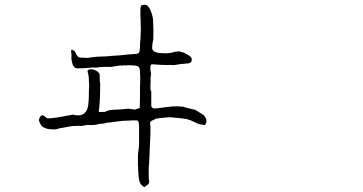

<svg xmlns="http://www.w3.org/2000/svg" viewBox="-20 -729 1540 815"><path d="M403.3 -400.4Q403.3 -376 405.3 -375Q405.3 -375 405.3 -374Q405.3 -295.9 399.4 -255.9V-253.9H401.4Q409.2 -253.9 416 -253.9Q418.9 -253.9 421.9 -253.9Q423.8 -253.9 424.8 -253.9Q437.5 -260.7 454.1 -262.7Q470.7 -263.7 492.2 -264.6Q500 -265.6 513.7 -266.6Q520.5 -267.6 525.4 -267.6Q530.3 -267.6 533.2 -266.6Q537.1 -265.6 540 -265.6Q544.9 -265.6 546.9 -264.6Q547.9 -263.7 549.8 -263.7Q553.7 -263.7 560.5 -266.6L572.3 -270.5L573.2 -271.5V-272.5Q575.2 -341.8 574.2 -352.5Q574.2 -372.1 575.2 -390.6Q575.2 -391.6 575.2 -392.6Q575.2 -395.5 575.2 -403.3Q574.2 -411.1 574.2 -419.9Q574.2 -430.7 573.2 -435.5Q572.3 -438.5 571.3 -441.4Q570.3 -444.3 568.4 -445.3Q566.4 -448.2 563.5 -448.2Q560.5 -448.2 557.6 -450.2L547.9 -451.2Q540 -452.1 534.2 -452.1Q532.2 -452.1 530.3 -452.1Q526.4 -452.1 523.4 -452.1Q518.6 -451.2 513.7 -451.2Q508.8 -452.1 502 -451.2Q497.1 -450.2 496.1 -450.2Q496.1 -451.2 491.2 -451.2Q480.5 -449.2 469.7 -448.2Q461.9 -446.3 453.1 -445.3Q417 -445.3 406.2 -444.3Q387.7 -441.4 385.7 -442.4Q384.8 -442.4 383.3 -441.9Q381.8 -441.4 377.9 -442.4Q376 -442.4 374 -442.4Q367.2 -441.4 359.4 -441.4Q348.6 -440.4 334 -439.5Q312.5 -438.5 306.6 -439Q300.8 -439.5 296.9 -442.4L289.1 -453.1Q287.1 -458 286.1 -463.9Q282.2 -477.5 283.2 -485.4Q284.2 -501 282.2 -507.8Q282.2 -508.8 282.2 -509.8Q281.2 -509.8 281.2 -511.7Q281.2 -512.7 282.2 -513.7Q282.2 -513.7 282.2 -515.6Q282.2 -515.6 285.2 -518.6Q285.2 -518.6 285.2 -518.6Q290 -515.6 295.9 -512.7Q296.9 -512.7 298.8 -508.8L301.8 -502.9Q305.7 -494.1 308.6 -491.2Q313.5 -484.4 324.2 -484.4Q345.7 -483.4 348.6 -483.4Q351.6 -482.4 353.5 -483.4Q356.4 -484.4 365.2 -485.4Q388.7 -488.3 392.6 -488.3Q437.5 -489.3 459 -492.2Q472.7 -493.2 488.3 -494.1Q507.8 -496.1 526.4 -498Q544.9 -499 555.7 -500Q564.5 -501 567.4 -502.9Q573.2 -506.8 573.2 -521.5Q573.2 -523.4 574.2 -524.4Q574.2 -526.4 574.2 -528.3V-538.1Q574.2 -546.9 576.2 -561.5Q576.2 -564.5 576.2 -570.3Q577.1 -574.2 577.1 -579.1Q576.2 -591.8 578.1 -601.6Q578.1 -606.4 577.1 -626Q577.1 -633.8 577.1 -640.6Q575.2 -665 576.2 -687.5Q576.2 -690.4 576.2 -690.4Q576.2 -710 587.9 -708Q589.8 -708 592.8 -709Q602.5 -708 604.5 -706.1Q613.3 -698.2 618.2 -686.5Q626 -669.9 628.9 -652.3Q629.9 -649.4 630.9 -612.3Q631.8 -587.9 630.9 -586.9Q630.9 -574.2 630.9 -565.4Q630.9 -560.5 628.9 -553.7Q627.9 -548.8 627 -543Q626 -537.1 626 -529.3V-521.5L627 -519.5Q632.8 -505.9 658.2 -503.9Q666 -502.9 677.7 -502.9Q683.6 -502.9 688.5 -502.9Q706.1 -503.9 717.8 -507.8Q726.6 -510.7 735.4 -510.7Q737.3 -510.7 740.2 -510.7Q755.9 -508.8 774.4 -498Q794.9 -487.3 793.9 -476.6Q794.9 -461.9 779.3 -460Q752.9 -458 747.1 -457Q746.1 -457 721.7 -453.1Q711.9 -452.1 708 -453.1Q706.1 -453.1 705.1 -453.1Q694.3 -453.1 681.6 -453.1Q668 -453.1 655.3 -454.1Q628.9 -456.1 627.9 -456.1Q627.9 -456.1 627 -456.1Q621.1 -456.1 619.1 -451.2Q618.2 -445.3 618.2 -441.4Q618.2 -429.7 619.1 -428.7Q621.1 -419.9 621.1 -417Q618.2 -388.7 619.1 -385.7Q620.1 -381.8 619.1 -377.9Q617.2 -338.9 622.1 -342.8Q622.1 -342.8 622.1 -340.8V-288.1V-280.3Q622.1 -270.5 634.8 -268.6Q636.7 -268.6 639.6 -268.6Q643.6 -268.6 648.4 -269.5Q671.9 -272.5 694.3 -275.4Q704.1 -276.4 712.9 -277.3Q736.3 -278.3 751 -276.4H753.9L760.7 -275.4Q762.7 -274.4 764.2 -273.9Q765.6 -273.4 767.6 -272.5Q778.3 -269.5 788.1 -267.6Q798.8 -265.6 808.6 -262.7Q811.5 -261.7 844.7 -240.2Q845.7 -240.2 853.5 -227.5Q856.4 -222.7 856.4 -214.8Q856.4 -206.1 849.6 -198.2H845.7Q825.2 -201.2 815.4 -206.1Q799.8 -213.9 785.2 -219.7Q771.5 -224.6 759.8 -225.6L732.4 -228.5L701.2 -231.4Q698.2 -231.4 698.2 -231.4Q682.6 -230.5 667 -228.5Q641.6 -226.6 634.8 -221.7L631.8 -218.8Q628.9 -218.8 628.9 -218.8Q627.9 -218.8 627.9 -218.8Q627.9 -218.8 627.9 -218.8Q627 -218.8 625 -216.8Q617.2 -213.9 617.2 -205.1Q617.2 -203.1 617.2 -201.2Q618.2 -199.2 618.2 -197.3Q619.1 -187.5 618.2 -157.2Q618.2 -157.2 613.3 -40Q611.3 -23.4 611.3 -8.8V-7.8Q611.3 27.3 611.3 63.5V28.3Q612.3 30.3 612.3 33.2Q613.3 36.1 613.3 41Q613.3 51.8 605.5 55.7Q602.5 57.6 597.7 61.5Q592.8 66.4 591.8 65.4L580.1 55.7Q575.2 50.8 572.3 42Q570.3 36.1 569.3 27.3Q568.4 18.6 567.4 8.8Q566.4 -1 566.4 -10.7Q566.4 -23.4 565.4 -25.4Q565.4 -26.4 565.4 -26.4Q564.5 -80.1 568.4 -94.7Q570.3 -107.4 570.3 -127.9V-169.9Q570.3 -193.4 570.3 -193.4Q568.4 -211.9 568.4 -211.9Q567.4 -212.9 564.5 -215.8Q563.5 -217.8 562.5 -217.8H560.5Q560.5 -217.8 557.6 -217.8Q551.8 -217.8 540 -217.8Q500 -215.8 497.1 -215.8Q471.7 -211.9 452.1 -210Q435.5 -208 433.6 -208Q424.8 -205.1 415 -204.1Q398.4 -203.1 396.5 -202.1Q389.6 -199.2 385.7 -199.2Q384.8 -199.2 383.8 -199.2Q367.2 -197.3 363.3 -198.2Q349.6 -199.2 348.6 -198.2Q344.7 -198.2 341.8 -197.3Q338.9 -197.3 335 -195.3H334Q332 -196.3 332 -195.3Q332 -195.3 332 -195.3Q331.1 -195.3 330.1 -195.3Q328.1 -195.3 327.1 -194.3Q325.2 -194.3 323.2 -194.3Q322.3 -194.3 321.3 -194.3Q318.4 -194.3 317.4 -195.3Q311.5 -194.3 306.6 -194.3Q303.7 -194.3 301.8 -194.3Q298.8 -194.3 296.9 -194.3Q289.1 -194.3 286.1 -193.4L276.4 -192.4L252 -187.5L245.1 -186.5Q235.4 -185.5 235.4 -184.6Q233.4 -184.6 231.4 -184.1Q229.5 -183.6 227.5 -182.6Q211.9 -177.7 193.4 -180.7Q191.4 -180.7 188.5 -180.7Q180.7 -181.6 171.9 -185.5Q162.1 -188.5 157.2 -194.3Q153.3 -199.2 149.4 -207Q145.5 -213.9 145.5 -218.8Q145.5 -225.6 150.4 -233.4Q156.2 -240.2 161.1 -239.3Q162.1 -239.3 162.1 -239.3Q167 -238.3 171.9 -233.4Q172.9 -232.4 173.8 -232.4Q173.8 -232.4 174.8 -231.4L176.8 -228.5Q182.6 -222.7 246.1 -234.4L265.6 -238.3L273.4 -239.3L287.1 -242.2Q288.1 -242.2 291 -242.2Q293 -241.2 294.9 -241.2Q297.9 -240.2 299.8 -240.2Q305.7 -239.3 310.5 -239.3Q327.1 -239.3 335.9 -246.1Q348.6 -256.8 352.5 -272.5Q357.4 -290 357.4 -347.7Q358.4 -354.5 358.4 -360.4Q358.4 -363.3 358.4 -366.2Q357.4 -376 357.4 -383.8Q357.4 -400.4 355.5 -410.2Q351.6 -424.8 351.6 -425.8Q351.6 -430.7 356.9 -433.1Q362.3 -435.5 371.1 -434.6Q378.9 -433.6 386.7 -429.7Q393.6 -426.8 397.5 -421.9Q401.4 -418.9 402.3 -415Q403.3 -412.1 403.3 -400.4Z"/></svg>

Font: ToneOZ-YinPZ-Tsuipita-TC
Style: Regular
Weight: 400
Designer: ÂÆ£ÂøóÂáåJeffrey Xuan(jeffreyx@gmail.com, ToneOZ.com) ÈòøÂù§(cjkFonts)
Foundry: ToneOZ
Version: Version 0.24071